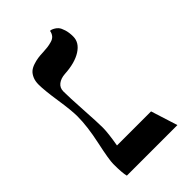

<svg xmlns="http://www.w3.org/2000/svg" viewBox="-176 -616 679 679"><g transform="rotate(-45 163.0 -277.0)"><path d="M65.9 -272Q65.9 -301.3 56.9 -360.6Q47.9 -419.9 47.9 -448.2Q47.9 -465.8 53.5 -478.5Q59.1 -491.2 67.4 -498.3Q75.7 -505.4 88.9 -509.8Q102.1 -514.2 113.5 -515.9Q125 -517.6 141.1 -518.1Q156.2 -519 164.1 -520Q171.9 -521 183.8 -524.2Q195.8 -527.3 202.4 -534.9Q209 -542.5 210.9 -554.2Q212.9 -554.2 215.8 -553.7Q218.8 -553.2 226.3 -549.3Q233.9 -545.4 239.7 -538.6Q245.6 -531.7 250.2 -516.8Q254.9 -502 254.9 -481.9Q254.9 -451.7 223.9 -431.9Q192.9 -412.1 140.1 -409.2Q119.1 -407.7 106 -397.5Q92.8 -387.2 92.8 -369.1Q92.8 -340.3 96.9 -273.2Q101.1 -206.1 101.1 -181.2Q101.1 -152.8 91.8 -100.1H262.2L293.9 0H41Q36.1 -17.6 36.1 -63Q36.1 -84 51 -153.1Q65.9 -222.2 65.9 -272Z"/></g></svg>

Font: Linux Biolinum
Style: Regular
Weight: 400
Designer: Philipp H. Poll
Foundry: Philipp H. Poll
Version: Version 0.6.4